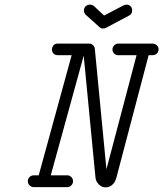

<svg xmlns="http://www.w3.org/2000/svg" viewBox="-20 -809 704 828"><path d="M513 -786Q519 -789 527.5 -789Q536 -789 543 -782Q550 -775 550 -764Q550 -749 537 -742L437 -689Q431 -686 423 -686Q415 -686 408 -693L350 -745Q342 -753 342 -764Q342 -775 349.5 -782Q357 -789 368 -789Q377 -789 385 -783L429 -742ZM126 -2Q115 -2 107.5 -9.5Q100 -17 100 -27.5Q100 -38 107.5 -45.5Q115 -53 126 -53H147L289 -571H229Q222 -571 216 -574Q210 -577 207 -583Q204 -589 204 -595Q204 -601 206 -605.5Q208 -610 211 -614Q218 -621 229 -621H364Q374 -621 381 -614.5Q388 -608 389 -598L439 -79L569 -571H490Q480 -571 472.5 -578Q465 -585 465 -595.5Q465 -606 472.5 -613.5Q480 -621 490 -621H638Q645 -621 651 -617.5Q657 -614 660.5 -608.5Q664 -603 664 -596Q664 -589 660.5 -583Q657 -577 651 -574Q645 -571 638 -571H621L482 -43Q477 -26 470 -18Q456 -1 436 -1Q423 -1 413.5 -7.5Q404 -14 398 -24Q392 -34 391 -51L341 -569L199 -53H270Q280 -53 287.5 -45.5Q295 -38 295 -27.5Q295 -17 287.5 -9.5Q280 -2 270 -2Z"/></svg>

Font: TT2020Base
Style: Italic
Weight: 400
Italic angle: -15°
Version: Version 0.2.000